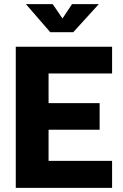

<svg xmlns="http://www.w3.org/2000/svg" viewBox="-20 -905 591 925"><path d="M56 0V-680H520V-551H214V-408H460V-280H214V-130H520V0ZM222 -750 105 -885H234L281 -816L327 -885H456L333 -750Z"/></svg>

Font: Cairo ExtraBold
Style: Regular
Weight: 800
Designer: Mohamed Gaber, Accademia di Belle Arti di Urbino
Foundry: Kief Type Foundry, Accademia di Belle Arti di Urbino
Version: Version 3.117